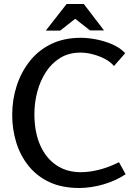

<svg xmlns="http://www.w3.org/2000/svg" viewBox="-20 -928 664 960"><path d="M377 12Q290 12 227 -17.5Q164 -47 122.5 -99Q81 -151 61 -216.5Q41 -282 41 -354Q41 -430 63.5 -499Q86 -568 129 -622.5Q172 -677 236 -708Q300 -739 384 -739Q419 -739 461 -731Q503 -723 542 -706Q581 -689 606 -662L550 -598Q531 -620 502.5 -634.5Q474 -649 442.5 -657Q411 -665 383 -665Q325 -665 282 -639Q239 -613 210 -568.5Q181 -524 166.5 -469.5Q152 -415 152 -358Q152 -268 180.5 -203Q209 -138 261 -102.5Q313 -67 384 -67Q426 -67 474.5 -79Q523 -91 575 -117L608 -57Q585 -41 556.5 -28Q528 -15 497 -6Q466 3 435 7.5Q404 12 377 12ZM356 -834 281 -775H209L313 -908H399L500 -776H430Z"/></svg>

Font: Rosario Medium
Style: Regular
Weight: 500
Version: Version 1.201